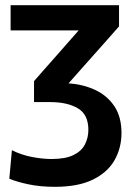

<svg xmlns="http://www.w3.org/2000/svg" viewBox="-20 -518 521 742"><path d="M191.5 204Q136.5 204 90.8 194.5Q45 185 16 172.5L26 62.5Q63 81 104.2 88.8Q145.5 96.5 179 96.5Q233 96.5 264 81.2Q295 66 308.2 40.2Q321.5 14.5 321.5 -16.5Q321.5 -75.5 280.8 -99.5Q240 -123.5 174 -123.5H111.5V-204.5Q129 -224.5 146.5 -244.5Q164 -264.5 181.5 -284L284 -400.5H21V-498H440V-416Q405.5 -377 371.5 -338.5Q337.5 -300 303 -261.5L245 -196Q301.5 -192 347.8 -170.5Q394 -149 421.8 -107.8Q449.5 -66.5 449.5 -4Q449.5 53.5 422.8 100.8Q396 148 339.2 176Q282.5 204 191.5 204Z"/></svg>

Font: Commissioner SemiBold
Style: Regular
Weight: 600
Designer: Kostas Bartsokas
Foundry: Kostas Bartsokas
Version: Version 1.000; ttfautohint (v1.8.3)